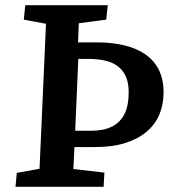

<svg xmlns="http://www.w3.org/2000/svg" viewBox="-20 -723 685 743"><path d="M40 0 45 -54 133 -70 158 -631 72 -647 78 -703H397L391 -647L285 -633L282 -559H356Q410 -559 457 -548.5Q504 -538 539 -515Q574 -492 593.5 -455Q613 -418 613 -365Q613 -319 597 -280.5Q581 -242 547.5 -213.5Q514 -185 464.5 -169.5Q415 -154 349 -154H268L264 -69L384 -55L381 0ZM271 -217H334Q381 -217 413 -233Q445 -249 461.5 -281.5Q478 -314 478 -365Q478 -403 466.5 -428Q455 -453 434 -468Q413 -483 384.5 -489Q356 -495 323 -495H283Z"/></svg>

Font: Literata 18pt SemiBold
Style: Italic
Weight: 600
Italic angle: -2°
Designer: Latin by Veronika Burian and Jose Scaglione. Greek by Irene Vlachou. Cyrillic by Vera Evstafieva
Foundry: TypeTogether
Version: Version 3.103;gftools[0.9.29]